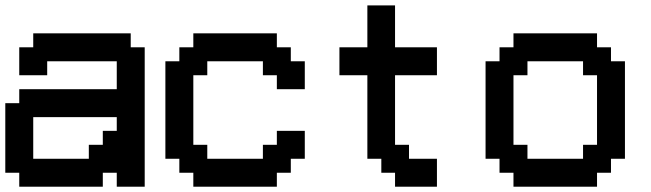

<svg xmlns="http://www.w3.org/2000/svg" viewBox="-20 -705 2458 725"><path d="M210.9 0H52.7V-26.4V-52.7H26.4H0V-184.6V-315.4H26.4H52.7V-341.8V-368.2H237.3H420.9V-420.9V-473.6H289.1H158.2V-447.3V-420.9H105.5H52.7V-473.6V-526.4H79.1H105.5V-552.7V-579.1H289.1H473.6V-552.7V-526.4H500H526.4V-262.7V0H473.6H420.9V-26.4V-52.7H394.5H368.2V-26.4V0ZM210.9 -105.5H315.4V-131.8V-158.2H341.8H368.2V-184.6V-210.9H394.5H420.9V-237.3V-262.7H262.7H105.5V-184.6V-105.5Z M893.6 0H762.7H710V-52.7H657.2V-105.5H604.5V-289.1V-473.6H657.2V-526.4H710V-579.1H762.7H893.6H1025.4V-552.7V-526.4H1051.8H1078.1V-500V-473.6H1104.5H1130.9V-420.9V-368.2H1078.1H1025.4V-394.5V-420.9H999H972.7V-447.3V-473.6H893.6H815.4H762.7V-420.9H710V-368.2V-289.1V-210.9V-158.2H762.7V-105.5H815.4H893.6H972.7V-131.8V-158.2H999H1025.4V-184.6V-210.9H1078.1H1130.9V-158.2V-105.5H1104.5H1078.1V-79.1V-52.7H1051.8H1025.4V-26.4V0Z M1550.8 0H1471.7V-26.4V-52.7H1446.3H1419.9V-79.1V-105.5H1393.6H1367.2V-262.7V-420.9H1314.5H1261.7V-473.6V-526.4H1314.5H1367.2V-605.5V-684.6H1419.9H1471.7V-605.5V-526.4H1550.8H1629.9V-473.6V-420.9H1550.8H1471.7V-289.1V-158.2H1498H1524.4V-131.8V-105.5H1577.1H1629.9V-52.7V0Z M2076.2 0H1918.9V-26.4V-52.7H1892.6H1866.2V-79.1V-105.5H1839.8H1813.5V-289.1V-473.6H1839.8H1866.2V-500V-526.4H1892.6H1918.9V-552.7V-579.1H2076.2H2234.4V-552.7V-526.4H2260.7H2287.1V-500V-473.6H2313.5H2339.8V-289.1V-105.5H2313.5H2287.1V-79.1V-52.7H2260.7H2234.4V-26.4V0ZM2076.2 -105.5H2181.6V-131.8V-158.2H2208H2234.4V-289.1V-420.9H2208H2181.6V-447.3V-473.6H2076.2H1971.7V-447.3V-420.9H1945.3H1918.9V-289.1V-158.2H1945.3H1971.7V-131.8V-105.5Z"/></svg>

Font: VCR Jazz Mono
Style: Regular
Weight: 400
Version: Version 3.1